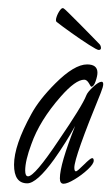

<svg xmlns="http://www.w3.org/2000/svg" viewBox="-20 -438 270 465"><path d="M134 7Q125 7 125 -6Q125 -40 162 -133Q140 -93 111 -52Q69 6 46 6Q14 6 14 -39Q14 -86 56 -162Q75 -197 114 -236Q160 -282 191 -282Q216 -282 216 -262Q216 -254 211.5 -241Q207 -228 201 -228Q200 -228 195 -237Q190 -245 184 -245Q163 -245 127 -204Q76 -146 56 -89Q41 -49 41 -25Q41 -11 48 -11Q64 -11 122 -98Q150 -139 167 -166.5Q184 -194 189 -207Q192 -215 205.5 -227.5Q219 -240 226 -240Q230 -240 230 -234Q230 -228 224 -213Q160 -57 160 -32Q160 -23 164 -23Q167 -23 183 -39Q199 -55 203 -55Q207 -55 207 -49Q207 -41 192.5 -27.5Q178 -14 160.5 -3.5Q143 7 134 7ZM219 -317Q215 -317 195.5 -329.5Q176 -342 153.5 -358Q131 -374 117 -385Q114 -388 117 -397Q120 -406 125.5 -413.5Q131 -421 135 -417Q137 -416 149 -404Q161 -392 176.5 -376.5Q192 -361 204.5 -348Q217 -335 221 -331Q224 -328 224.5 -322.5Q225 -317 219 -317Z"/></svg>

Font: Petemoss
Style: Regular
Weight: 400
Designer: Robert E. Leuschke
Foundry: Robert E. Leuschke
Version: Version 1.010; ttfautohint (v1.8.3)